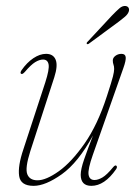

<svg xmlns="http://www.w3.org/2000/svg" viewBox="-20 -612 456 640"><path d="M368 -59.5Q372 -55.5 367 -48Q328.5 7.5 284.5 7.5Q249.5 7.5 249 -29Q249 -48 260.5 -81Q272 -114 290 -160.5Q240.5 -70 186 -31.2Q131.5 7.5 92 7.5Q48.5 7.5 43.8 -25.5Q39 -58.5 58 -114.5L131 -337.5Q145 -381 142 -397.2Q139 -413.5 123.5 -413.5Q111.5 -413.5 97.2 -404.8Q83 -396 63 -372.5Q54.5 -363 50.5 -366Q46 -368.5 51.5 -377.5Q69.5 -403.5 91.2 -418Q113 -432.5 133.5 -432.5Q157.5 -432.5 165.5 -413Q173.5 -393.5 161 -354.5L81 -108Q63 -51.5 71 -31.2Q79 -11 105 -11Q133.5 -11 176 -41.2Q218.5 -71.5 262 -133.8Q305.5 -196 336.5 -292Q352.5 -341 356.5 -357.2Q360.5 -373.5 360.5 -382Q360.5 -391 358.2 -396.8Q356 -402.5 356 -410.5Q356 -419.5 364.8 -426Q373.5 -432.5 385 -432.5Q397.5 -432.5 399 -421.8Q400.5 -411 391 -384.5L289.5 -96Q272.5 -48 275.2 -30Q278 -12 295 -12Q307 -12 321.5 -20.5Q336 -29 357 -54.5Q364 -63 368 -59.5ZM353 -560Q368 -575.5 378 -584.2Q388 -593 398.5 -592Q406 -591 408.8 -585.5Q411.5 -580 409 -573Q406 -564.5 396.8 -556.5Q387.5 -548.5 375.5 -539.5L277 -467Q272 -463 269.5 -466Q267 -468.5 273 -474Z"/></svg>

Font: Fraunces 144pt Soft Thin
Style: Italic
Weight: 100
Italic angle: -16°
Version: Version 1.000;[0bf87f6ff]